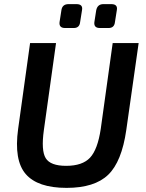

<svg xmlns="http://www.w3.org/2000/svg" viewBox="-20 -899 708 932"><path d="M482 -879H520Q553 -879 547 -849L538 -792Q535 -763 507 -763H465Q435 -763 438 -791L447 -849Q453 -879 482 -879ZM313 -879H351Q384 -879 378 -849L369 -792Q366 -763 338 -763H296Q266 -763 269 -791L278 -849Q282 -879 313 -879ZM653 -690 593 -268Q571 -114 505 -50.5Q439 13 303 13Q163 13 105 -54Q47 -121 68 -273L126 -690H252L193 -268Q179 -168 202 -131Q225 -94 301 -94Q380 -94 417 -133.5Q454 -173 469 -273L527 -690Z"/></svg>

Font: Exo 2.0 Semi Bold
Style: Italic
Weight: 600
Italic angle: -8°
Designer: Natanael Gama
Version: Version 1.001;PS 001.001;hotconv 1.0.70;makeotf.lib2.5.58329